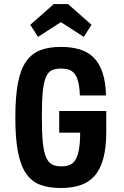

<svg xmlns="http://www.w3.org/2000/svg" viewBox="-20 -933 621 963"><path d="M276.9 -267.6H382.1Q381.9 -214.4 375.6 -181.4Q369.4 -148.3 357.5 -129.9Q345.6 -111.6 328 -105.1Q310.4 -98.6 287.4 -98.6Q259 -98.6 240.2 -108.6Q221.4 -118.7 210.2 -146.6Q199 -174.4 194.4 -222.9Q189.9 -271.4 189.9 -348Q189.9 -424.9 194.4 -471.9Q199 -519 209.9 -545.1Q220.7 -571.1 239.1 -580.1Q257.6 -589.1 285.3 -589.1Q307.6 -589.1 324.8 -583.7Q342 -578.3 353.8 -563.5Q365.6 -548.7 372.4 -522.4Q379.1 -496 380.6 -454.1H511.6Q509.9 -523.3 493.9 -569.9Q478 -616.6 449.3 -644.9Q420.6 -673.3 379.1 -685.5Q337.6 -697.7 285.7 -697.7Q224.6 -697.7 181.3 -680.9Q138 -664 110.3 -623.7Q82.6 -583.4 69.7 -515.1Q56.9 -446.9 56.9 -343.7Q56.9 -240.9 69.7 -172.6Q82.6 -104.3 110.1 -63.6Q137.7 -23 180.9 -6.5Q224 10 284.1 10Q339.3 10 381.7 -3.6Q424.1 -17.3 453.5 -49.9Q482.9 -82.4 497.9 -137.1Q513 -191.9 513 -273V-376.1H276.9ZM249.9 -912.7 131.9 -808.7 170.6 -748 285.4 -822.1 400.3 -748 439 -808.7 321 -912.7Z"/></svg>

Font: Secuela Black
Style: Regular
Weight: 900
Designer: Fernando Haro
Foundry: deFharo
Version: Version 1.704